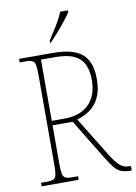

<svg xmlns="http://www.w3.org/2000/svg" viewBox="-100 -995 750 1059"><g transform="rotate(-10 275.0 -465.5)"><path d="M45 0V-20H79Q104 -20 116 -26Q128 -32 131.5 -51Q135 -70 135 -108V-606Q135 -645 131.5 -663.5Q128 -682 116 -688Q104 -694 79 -694H45V-714H234Q348 -714 398 -670.5Q448 -627 448 -531Q448 -469 428.5 -428Q409 -387 376 -363.5Q343 -340 303 -329L440 -106Q468 -61 489.5 -43Q511 -25 541 -25H550V0H547Q512 0 491.5 -8Q471 -16 454.5 -36Q438 -56 416 -91L276 -321H163V-108Q163 -70 166.5 -51Q170 -32 182 -26Q194 -20 219 -20H253V0ZM233 -346Q323 -346 371.5 -394.5Q420 -443 420 -531Q420 -580 404 -615.5Q388 -651 349.5 -670Q311 -689 243 -689H163V-346ZM229 -784Q251 -818 275.5 -857.5Q300 -897 313 -931H357V-921Q346 -904 324 -876Q302 -848 277 -819.5Q252 -791 232 -771H229Z"/></g></svg>

Font: Noto Serif Georgian SemiCondensed Thin
Style: Regular
Weight: 100
Width: 4
Designer: Monotype Design Team, Akaki Razmadze
Foundry: Google LLC
Version: Version 2.003; ttfautohint (v1.8.4.7-5d5b)